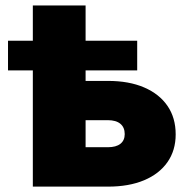

<svg xmlns="http://www.w3.org/2000/svg" viewBox="-20 -694 703 714"><path d="M9.8 -432.1V-542.5H490.2V-432.1ZM102.1 -542.5V-673.8H298.3V-542.5ZM215.3 -393.1H381.8Q459.5 -393.1 515.9 -368.9Q572.3 -344.7 602.8 -300.3Q633.3 -255.9 633.3 -194.3Q633.3 -134.8 602.8 -91.1Q572.3 -47.4 515.9 -23.7Q459.5 0 381.8 0H102.1V-542.5H298.3V-146.5H380.9Q411.6 -146.5 427.7 -159.2Q443.8 -171.9 443.8 -195.3Q443.8 -220.2 427.7 -233.6Q411.6 -247.1 380.9 -247.1H215.3Z"/></svg>

Font: Inter 16pt Black
Style: Regular
Weight: 900
Version: Version 4.001;git-66647c0bb